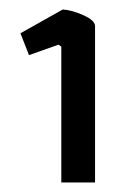

<svg xmlns="http://www.w3.org/2000/svg" viewBox="-20 -716 268 404"><path d="M109 -618 103 -622 41 -600 23 -646 112 -696Q131 -695 155.5 -684Q180 -673 180 -661V-332H109Z"/></svg>

Font: Athiti Medium
Style: Regular
Weight: 500
Designer: CadsonDemak Team
Foundry: CadsonDemak
Version: Version 1.032